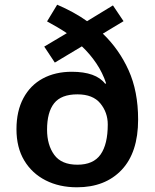

<svg xmlns="http://www.w3.org/2000/svg" viewBox="-20 -786 659 816"><path d="M223 -766Q258 -751 290 -733.5Q322 -716 350 -696L460 -763L505 -696L417 -643Q486 -577 526.5 -487.5Q567 -398 567 -278Q567 -138 497 -64Q427 10 307 10Q232 10 174 -19.5Q116 -49 83 -104Q50 -159 50 -237Q50 -314 79.5 -369Q109 -424 162 -452.5Q215 -481 285 -481Q388 -481 427 -430L431 -432Q416 -477 389.5 -516.5Q363 -556 328 -589L213 -520L168 -588L264 -645Q245 -658 223.5 -670.5Q202 -683 180 -695ZM309 -385Q240 -385 210 -347Q180 -309 180 -235Q180 -170 210.5 -128Q241 -86 309 -86Q377 -86 407.5 -129.5Q438 -173 438 -257Q438 -308 406.5 -346.5Q375 -385 309 -385Z"/></svg>

Font: Noto Sans Cherokee SemiBold
Style: Regular
Weight: 600
Designer: Monotype Design Team
Foundry: Monotype Imaging Inc.
Version: Version 2.001; ttfautohint (v1.8.4.7-5d5b)